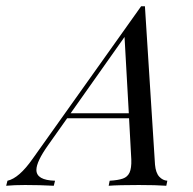

<svg xmlns="http://www.w3.org/2000/svg" viewBox="-90 -595 617 615"><path d="M446 -16.1 442.7 0Q410.5 -2.4 354.8 -2.4Q289.5 -2.4 258.1 0L261.3 -16.1Q288.7 -17.7 303.6 -23Q318.5 -28.2 325 -42.3Q331.5 -56.5 330.6 -83.9L323.4 -216.1H125L64.5 -130.6Q26.6 -77.4 26.6 -50.8Q26.6 -17.7 86.3 -16.1L82.3 0Q37.9 -2.4 -9.7 -2.4Q-44.4 -2.4 -70.2 0L-66.1 -16.1Q-29 -24.2 14.5 -86.3L362.1 -575H374.2L406.5 -67.7Q408.9 -41.1 420.2 -29Q431.5 -16.9 446 -16.1ZM322.6 -232.3 308.9 -476.6 136.3 -232.3Z"/></svg>

Font: Playfair Display SC
Style: Italic
Weight: 400
Italic angle: -14°
Designer: Claus Eggers Sørensen
Foundry: Claus Eggers Sørensen
Version: Version 1.202; ttfautohint (v1.6)